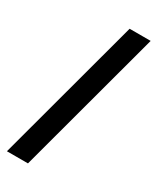

<svg xmlns="http://www.w3.org/2000/svg" viewBox="-220 -826 819 999"><g transform="rotate(30 190.0 -326.5)"><path d="M370.6 -761.7 136.2 109.4H9.8L244.1 -761.7Z"/></g></svg>

Font: Inter 20pt
Style: Bold
Weight: 700
Version: Version 4.001;git-66647c0bb